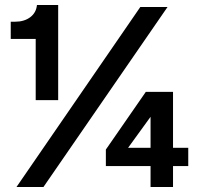

<svg xmlns="http://www.w3.org/2000/svg" viewBox="-20 -749 797 769"><path d="M123 -348V-593H23V-662H40Q77 -662 101 -680Q125 -698 128 -729H213V-348ZM46 0 542 -721H651L154 0ZM583 0V-348L622 -335L493 -157H734V-84H404V-150L564 -381H673V0Z"/></svg>

Font: Mona Sans ExtraLight
Style: Bold
Weight: 700
Version: Version 2.000